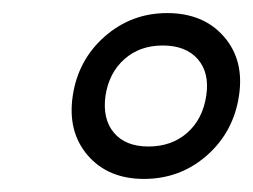

<svg xmlns="http://www.w3.org/2000/svg" viewBox="-20 -439 389 295"><path d="M236.8 -418.9Q292.5 -418.9 324 -382.8Q355.5 -346.7 347.2 -292Q338.9 -236.3 297.9 -200.2Q256.8 -164.1 201.2 -164.1Q146 -164.1 114.7 -200.4Q83.5 -236.8 91.8 -292Q100.1 -347.2 141.1 -383.1Q182.1 -418.9 236.8 -418.9ZM142.1 -292Q137.2 -256.3 155 -235.1Q172.9 -213.9 208 -213.9Q243.7 -213.9 267.6 -234.9Q291.5 -255.9 296.9 -292Q302.2 -327.1 283.9 -348.1Q265.6 -369.1 230 -369.1Q194.8 -369.1 171.1 -348.1Q147.5 -327.1 142.1 -292Z"/></svg>

Font: Trueno Black Outline
Style: Italic
Weight: 900
Width: 6
Designer: Julieta Ulanovsky
Foundry: Julieta Ulanovsky
Version: Version 3.001b | FøM Fix